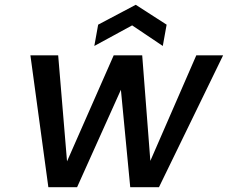

<svg xmlns="http://www.w3.org/2000/svg" viewBox="-20 -782 952 802"><path d="M532 -676 374 -590 390 -679 547 -762 676 -679 660 -590ZM912 -551 644 0H524L485 -407L302 0H182L107 -551H223L260 -108L455 -551H574L608 -110L800 -551Z"/></svg>

Font: Fz Poppins Med
Style: Italic
Weight: 500
Italic angle: -10°
Designer: Ninad Kale (Devanagari), Jonny Pinhorn (Latin)
Foundry: Indian Type Foundry
Version: Vit hóa bi Vntype.Com & FontZin.Com